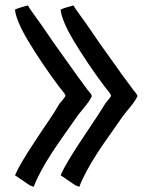

<svg xmlns="http://www.w3.org/2000/svg" viewBox="-20 -591 568 711"><path d="M204.6 58.1 259.8 95.7 273.9 100.6Q291.5 51.8 341.8 -26.4Q364.7 -61 388.7 -94.7Q412.6 -128.4 432.1 -156.7Q439.5 -167.5 463.4 -196.3Q481 -217.3 489.3 -235.4Q486.8 -241.7 482.9 -246.8Q479 -252 471.2 -260.7V-261.2Q452.6 -285.6 431.6 -314.9Q368.7 -402.8 345.7 -435.5Q322.8 -468.3 303.2 -497.6Q283.7 -524.9 275.9 -535.6Q260.7 -556.2 252 -570.8Q224.6 -563.5 217.5 -560.8Q210.4 -558.1 204.6 -555.7Q205.6 -537.6 218 -507.6Q230.5 -477.5 253.4 -439.2Q276.4 -400.9 305.9 -356.9Q335.4 -313 367.7 -270Q373 -262.7 380.9 -253.7Q388.7 -244.6 390.6 -238.8L391.6 -237.3Q389.6 -232.4 386.7 -228.5Q376 -214.8 370.6 -208.5L366.7 -202.6Q365.2 -199.7 356.4 -186Q341.3 -161.6 321.3 -132.3Q263.7 -47.4 233.4 3.4Q214.4 34.7 204.6 58.1ZM35.6 58.1 90.8 95.7 105 100.6Q122.6 51.8 172.9 -26.4Q195.8 -61 219.7 -94.7Q243.7 -128.4 263.2 -156.7Q270.5 -167.5 294.4 -196.3Q312 -217.3 320.3 -235.4Q317.9 -241.7 314 -246.8Q310.1 -252 302.2 -260.7V-261.2Q283.7 -285.6 262.7 -314.9Q199.7 -402.8 176.8 -435.5Q153.8 -468.3 134.3 -497.6Q114.7 -524.9 106.9 -535.6Q91.8 -556.2 83 -570.8Q55.7 -563.5 48.6 -560.8Q41.5 -558.1 35.6 -555.7Q36.6 -537.6 49.1 -507.6Q61.5 -477.5 84.5 -439.2Q107.4 -400.9 137 -356.9Q166.5 -313 198.7 -270Q204.1 -262.7 211.9 -253.7Q219.7 -244.6 221.7 -238.8L222.7 -237.3Q221.2 -233.4 219.7 -231.2Q218.3 -229 217 -227.3Q215.8 -225.6 214.4 -224.1Q206.5 -214.4 202.4 -209.5Q198.2 -204.6 197.3 -202.1Q180.7 -173.3 156.5 -138.2Q132.3 -103 108.9 -66.9Q52.2 18.1 35.6 58.1Z"/></svg>

Font: Bakudai
Style: Light
Weight: 300
Version: Version 1.48